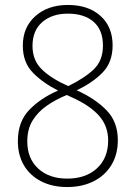

<svg xmlns="http://www.w3.org/2000/svg" viewBox="-20 -744 548 774"><path d="M254 -724Q336 -724 385 -680Q434 -636 434 -561Q434 -493 393.5 -451.5Q353 -410 289 -380Q363 -347 409 -300Q455 -253 455 -179Q455 -121 429 -78.5Q403 -36 357 -13Q311 10 251 10Q191 10 146 -13Q101 -36 76.5 -77.5Q52 -119 52 -175Q52 -253 97.5 -300.5Q143 -348 214 -379Q154 -409 113 -450.5Q72 -492 72 -560Q72 -634 122.5 -679Q173 -724 254 -724ZM253 -689Q190 -689 150.5 -655Q111 -621 111 -559Q111 -500 150 -463Q189 -426 255 -397Q321 -429 358 -464.5Q395 -500 395 -560Q395 -623 357.5 -656Q320 -689 253 -689ZM90 -174Q90 -105 134 -64.5Q178 -24 251 -24Q326 -24 371 -65.5Q416 -107 416 -178Q416 -235 380 -276.5Q344 -318 271 -351L249 -361Q203 -342 167.5 -317Q132 -292 111 -257.5Q90 -223 90 -174Z"/></svg>

Font: Noto Sans Khmer UI SemiCondensed ExtraLight
Style: Regular
Weight: 200
Width: 4
Designer: Danh Hong and the Monotype Design Team
Foundry: Monotype Imaging Inc.
Version: Version 2.002; ttfautohint (v1.8.4.7-5d5b)